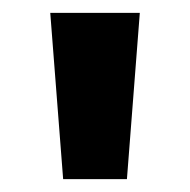

<svg xmlns="http://www.w3.org/2000/svg" viewBox="-20 -734 295 298"><path d="M197 -714 177 -456H78L58 -714Z"/></svg>

Font: Noto Sans Armenian SemiCondensed
Style: Bold
Weight: 700
Width: 4
Designer: Monotype Design Team
Foundry: Monotype Imaging Inc.
Version: Version 2.008; ttfautohint (v1.8.4.7-5d5b)